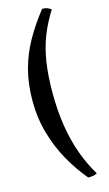

<svg xmlns="http://www.w3.org/2000/svg" viewBox="-150 -791 628 1111"><g transform="rotate(-15 164.0 -235.0)"><path d="M227 -741Q242.4 -741.4 255.4 -736.9Q268.4 -732.4 280 -723Q237.8 -656.8 211.1 -588.8Q184.4 -520.8 171.7 -440.2Q159 -359.6 159 -255.6Q159 -145.6 174.2 -52.8Q189.4 40 217.9 117.8Q246.4 195.6 286 260Q275.4 266.8 261.5 269.1Q247.6 271.4 232 271Q177.6 206.8 132.8 127.2Q88 47.6 61.5 -44.8Q35 -137.2 35 -240Q35 -340.2 57.4 -425.1Q79.8 -510 122.9 -587.1Q166 -664.2 227 -741Z"/></g></svg>

Font: Vollkorn
Style: Regular
Weight: 400
Designer: Friedrich Althausen
Foundry: Friedrich Althausen
Version: Version 4.104